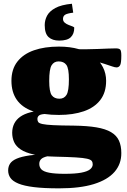

<svg xmlns="http://www.w3.org/2000/svg" viewBox="-20 -764 676 1024"><path d="M295.5 240.5Q214 240.5 161.2 234Q108.5 227.5 78.2 215Q48 202.5 35.8 185Q23.5 167.5 23.5 145Q23.5 124 33.8 108.5Q44 93 68.8 82.2Q93.5 71.5 136.8 65Q180 58.5 246 55.5H304.5V61.5Q260.5 63.5 235.2 69Q210 74.5 199.8 84.2Q189.5 94 189.5 110Q189.5 128 201.2 139.8Q213 151.5 242.8 157.2Q272.5 163 325.5 163Q381 163 413.8 156.8Q446.5 150.5 460.5 139Q474.5 127.5 474.5 112.5Q474.5 101.5 469 94.2Q463.5 87 444.2 82.5Q425 78 384.5 75.5Q344 73 274.5 71.5Q205 70 160.2 60Q115.5 50 90.2 33Q65 16 55 -6.8Q45 -29.5 45 -56Q45.5 -111 87.8 -141.2Q130 -171.5 224.5 -177L230 -156.5Q199.5 -156 189.5 -149Q179.5 -142 179.5 -129.5Q179.5 -119.5 184 -113Q188.5 -106.5 206.5 -102.5Q224.5 -98.5 264 -96.5Q303.5 -94.5 373.5 -94Q445.5 -93 494.2 -84.8Q543 -76.5 572.2 -59.2Q601.5 -42 614.2 -14.5Q627 13 627 52Q627.5 110.5 590.8 152.8Q554 195 480.5 217.8Q407 240.5 295.5 240.5ZM294 -151Q211 -151 154.5 -171Q98 -191 69.5 -231.8Q41 -272.5 41 -333Q41 -395 72.8 -435.5Q104.5 -476 161.2 -495.8Q218 -515.5 294 -515.5Q353.5 -515.5 400.2 -502Q447 -488.5 479.5 -463.8Q512 -439 529 -405.5Q546 -372 546 -333Q546 -271 514.8 -230.5Q483.5 -190 426.8 -170.5Q370 -151 294 -151ZM297 -237.5Q322 -237.5 334.8 -258Q347.5 -278.5 347.5 -341Q347.5 -399 334 -417.8Q320.5 -436.5 292.5 -436.5Q268 -436.5 255.2 -415.8Q242.5 -395 242.5 -332.5Q242.5 -274.5 256 -256Q269.5 -237.5 297 -237.5ZM383.5 -458.5 372 -502.5Q405 -501 438.2 -501.2Q471.5 -501.5 501.8 -502.8Q532 -504 557 -505Q582 -506 598 -506Q616 -506 621.5 -499Q627 -492 627 -467.5Q627 -426.5 620.2 -415.5Q613.5 -404.5 601.5 -404.5Q593 -404.5 578 -409.8Q563 -415 538.5 -423Q514 -431 476.2 -440.5Q438.5 -450 383.5 -458.5ZM376 -616Q376 -583.5 357.5 -565.5Q339 -547.5 295.5 -547.5Q259.5 -547.5 239 -566.2Q218.5 -585 218.5 -630Q218.5 -656.5 231 -680.2Q243.5 -704 275 -721.2Q306.5 -738.5 363.5 -744L370.5 -696.5Q338 -692.5 327 -685.2Q316 -678 316 -663Q316 -651 325 -643.2Q334 -635.5 346 -631Q358 -626.5 367 -623Q376 -619.5 376 -616Z"/></svg>

Font: Newsreader 9pt ExtraBold
Style: Regular
Weight: 800
Designer: Hugues Gentile
Foundry: Production Type
Version: Version 1.003